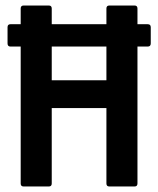

<svg xmlns="http://www.w3.org/2000/svg" viewBox="-20 -675 573 695"><path d="M17.7 -506.5Q7.3 -506.5 7.3 -517.9V-576.4Q7.3 -587.3 17.7 -587.3H514.8Q525.7 -587.3 525.7 -576.4V-517.9Q525.7 -506.5 514.8 -506.5H477.6H54.9ZM65.3 0Q54.9 0 54.9 -10.9V-644.1Q54.9 -655 65.3 -655H156.9Q167.3 -655 167.3 -644.1V-384.5H365.2V-644.1Q365.2 -655 375.6 -655H467.2Q477.6 -655 477.6 -644.1V-10.9Q477.6 0 467.2 0H375.6Q365.2 0 365.2 -10.9V-283.8H167.3V-10.9Q167.3 0 156.9 0Z"/></svg>

Font: Sofia Sans Condensed
Style: Regular
Weight: 400
Designer: Botio Nikoltchev, Ani Petrova
Foundry: lettersoup
Version: Version 4.100